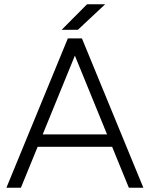

<svg xmlns="http://www.w3.org/2000/svg" viewBox="-20 -880 702 900"><path d="M298 -700H364L652 0H584ZM298 -700H364L78 0H10ZM146 -250H516V-192H146ZM388 -860H473L345 -740.3H269Z"/></svg>

Font: Oak Sans Light
Style: Regular
Weight: 400
Designer: Erik Kennedy, Walven
Foundry: Erik Kennedy, Walven
Version: Version 1.100;Glyphs 3.1.2 (3151)